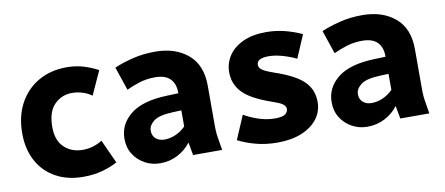

<svg xmlns="http://www.w3.org/2000/svg" viewBox="-55 -738 2206 951"><g transform="rotate(-10 1048.0 -262.5)"><path d="M38 -252Q38 -339 73 -403Q108 -467 169.5 -502Q231 -537 311 -537Q357 -537 396 -525Q435 -513 468 -495L414 -376Q395 -390 369 -398.5Q343 -407 315 -407Q263 -407 226.5 -370.5Q190 -334 190 -257Q190 -190 227 -155Q264 -120 321 -120Q347 -120 373 -128Q399 -136 418 -149L472 -30Q439 -12 395.5 0Q352 12 299 12Q221 12 162 -20.5Q103 -53 70.5 -112.5Q38 -172 38 -252Z M532 -138Q532 -211 592.5 -259.5Q653 -308 777 -312L834 -314V-318Q834 -362 809.5 -387Q785 -412 733 -412Q691 -412 654.5 -400.5Q618 -389 589 -375L549 -493Q587 -510 641 -523.5Q695 -537 756 -537Q857 -537 920.5 -483.5Q984 -430 984 -326V-125Q984 -104 985.5 -87.5Q987 -71 991 -49L999 0H853L841 -65Q816 -31 775.5 -9.5Q735 12 687 12Q645 12 610 -7Q575 -26 553.5 -59.5Q532 -93 532 -138ZM667 -155Q667 -129 684 -114.5Q701 -100 727 -100Q756 -100 784 -112.5Q812 -125 834 -147V-228L787 -226Q720 -223 693.5 -202Q667 -181 667 -155Z M1079 -35 1130 -154Q1162 -135 1203 -121.5Q1244 -108 1284 -108Q1322 -108 1336 -118.5Q1350 -129 1350 -144Q1350 -159 1335 -169.5Q1320 -180 1284 -192Q1182 -227 1141 -269.5Q1100 -312 1100 -372Q1100 -418 1125 -455.5Q1150 -493 1198 -515Q1246 -537 1314 -537Q1363 -537 1409.5 -525Q1456 -513 1493 -495L1444 -380Q1414 -395 1376 -406Q1338 -417 1306 -417Q1246 -417 1246 -384Q1246 -369 1261.5 -358Q1277 -347 1320 -332Q1421 -298 1463.5 -256.5Q1506 -215 1506 -153Q1506 -104 1477.5 -67Q1449 -30 1397.5 -9Q1346 12 1276 12Q1218 12 1167.5 -1.5Q1117 -15 1079 -35Z M1574 -138Q1574 -211 1634.5 -259.5Q1695 -308 1819 -312L1876 -314V-318Q1876 -362 1851.5 -387Q1827 -412 1775 -412Q1733 -412 1696.5 -400.5Q1660 -389 1631 -375L1591 -493Q1629 -510 1683 -523.5Q1737 -537 1798 -537Q1899 -537 1962.5 -483.5Q2026 -430 2026 -326V-125Q2026 -104 2027.5 -87.5Q2029 -71 2033 -49L2041 0H1895L1883 -65Q1858 -31 1817.5 -9.5Q1777 12 1729 12Q1687 12 1652 -7Q1617 -26 1595.5 -59.5Q1574 -93 1574 -138ZM1709 -155Q1709 -129 1726 -114.5Q1743 -100 1769 -100Q1798 -100 1826 -112.5Q1854 -125 1876 -147V-228L1829 -226Q1762 -223 1735.5 -202Q1709 -181 1709 -155Z"/></g></svg>

Font: Radio Canada
Style: Bold
Weight: 700
Designer: Charles Daoud, Etienne Aubert Bonn, Alexandre Saumier Demers, Jacques Le Bailly
Foundry: Radio-Canada
Version: Version 2.104; ttfautohint (v1.8.4.7-5d5b);gftools[0.9.28.de